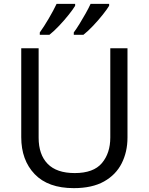

<svg xmlns="http://www.w3.org/2000/svg" viewBox="-20 -964 771 994"><path d="M640 -252Q640 -178 610 -118.5Q580 -59 518.5 -24.5Q457 10 362 10Q229 10 159.5 -62.5Q90 -135 90 -254V-714H180V-251Q180 -164 226.5 -116Q273 -68 367 -68Q464 -68 507.5 -119.5Q551 -171 551 -252V-714H640ZM545 -934Q535 -917 512 -888Q489 -859 462 -830.5Q435 -802 412 -784H362V-796Q376 -815 392 -841Q408 -867 423.5 -894.5Q439 -922 449 -944H545ZM369 -934Q359 -917 336 -888Q313 -859 286 -830.5Q259 -802 236 -784H186V-796Q207 -825 232 -867.5Q257 -910 273 -944H369Z"/></svg>

Font: Noto Sans Batak
Style: Regular
Weight: 400
Designer: Monotype Design Team
Foundry: Monotype Imaging Inc.
Version: Version 2.002; ttfautohint (v1.8.4.7-5d5b)